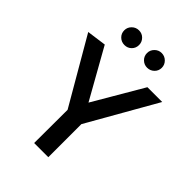

<svg xmlns="http://www.w3.org/2000/svg" viewBox="-251 -984 1092 1092"><g transform="rotate(45 295.0 -437.5)"><path d="M204 -875Q229 -875 246 -857.5Q263 -840 263 -816Q263 -791 246 -774Q229 -757 204 -757Q179 -757 161.5 -774Q144 -791 144 -816Q144 -840 161.5 -857.5Q179 -875 204 -875ZM386 -875Q411 -875 428.5 -857.5Q446 -840 446 -816Q446 -791 428.5 -774Q411 -757 386 -757Q362 -757 344.5 -774Q327 -791 327 -816Q327 -840 344.5 -857.5Q362 -875 386 -875ZM235 0 236 -268 6 -664 123 -680 291 -381 466 -680H585L349 -266V0Z"/></g></svg>

Font: Palanquin SemiBold
Style: Regular
Weight: 600
Designer: Pria Ravichandran
Version: Version 1.0.4